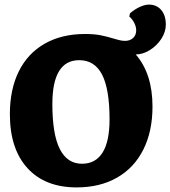

<svg xmlns="http://www.w3.org/2000/svg" viewBox="-20 -804 742 836"><path d="M23 -307Q23 -415 62 -493.5Q101 -572 175 -614Q249 -656 350 -656Q390 -656 418 -650.5Q446 -645 475 -636Q479 -635 494.5 -630.5Q510 -626 524 -626Q546 -626 559.5 -638.5Q573 -651 573 -672Q573 -687 565 -703.5Q557 -720 543 -732L546 -746Q567 -764 589 -774Q611 -784 628 -784Q662 -784 682 -760.5Q702 -737 702 -697Q702 -665 682.5 -635Q663 -605 632.5 -586Q602 -567 571 -567Q644 -483 644 -340Q644 -232 604 -152.5Q564 -73 489.5 -30.5Q415 12 314 12Q176 12 99.5 -72Q23 -156 23 -307ZM457 -284Q457 -416 424.5 -479Q392 -542 325 -542Q208 -542 208 -351Q208 -219 240.5 -155Q273 -91 337 -91Q396 -91 426.5 -139.5Q457 -188 457 -284Z"/></svg>

Font: Alegreya ExtraBold
Style: Regular
Weight: 800
Designer: Juan Pablo del Peral
Foundry: Huerta Tipografica
Version: Version 2.007; ttfautohint (v1.6)